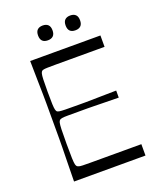

<svg xmlns="http://www.w3.org/2000/svg" viewBox="-156 -953 865 1048"><g transform="rotate(-20 276.5 -429.5)"><path d="M90 0Q91 -72 92 -118Q93 -164 93.5 -194.5Q94 -225 94 -247.5Q94 -270 94 -293.5Q94 -317 94 -350Q94 -383 94 -406.5Q94 -430 94 -452.5Q94 -475 93.5 -505.5Q93 -536 92 -582Q91 -628 90 -700H498V-634Q475 -634 451 -634Q427 -634 402 -634Q377 -634 350 -634Q323 -634 294 -634Q242 -634 211.5 -634Q181 -634 165.5 -633.5Q150 -633 143.5 -631.5Q137 -630 133 -627Q129 -623 126.5 -614Q124 -605 123 -581.5Q122 -558 122 -510Q122 -462 123 -438Q124 -414 126.5 -405Q129 -396 133 -392Q138 -389 147 -387.5Q156 -386 180.5 -385.5Q205 -385 254 -385Q280 -385 296.5 -385Q313 -385 332.5 -385.5Q352 -386 385 -386.5Q418 -387 476 -388V-347Q418 -348 385 -348.5Q352 -349 332.5 -349.5Q313 -350 296.5 -350Q280 -350 254 -350Q205 -350 181 -350Q157 -350 147.5 -348Q138 -346 134 -343Q129 -339 126.5 -328.5Q124 -318 123 -291Q122 -264 122 -208Q122 -152 123 -124.5Q124 -97 126.5 -87Q129 -77 134 -73Q137 -71 143.5 -69Q150 -67 165.5 -66.5Q181 -66 211.5 -66Q242 -66 294 -66Q324 -66 352 -66Q380 -66 405.5 -66Q431 -66 456 -66Q481 -66 505 -66V0ZM220 -773Q178 -773 178 -816Q178 -838 189 -848.5Q200 -859 220 -859Q240 -859 251 -848.5Q262 -838 262 -816Q262 -794 251 -783.5Q240 -773 220 -773ZM380 -773Q338 -773 338 -816Q338 -838 349 -848.5Q360 -859 380 -859Q400 -859 411 -848.5Q422 -838 422 -816Q422 -794 411 -783.5Q400 -773 380 -773Z"/></g></svg>

Font: Ojuju
Style: Regular
Weight: 400
Designer: Chisaokwu Joboson, Mirko Velimirovic
Foundry: Udi Foundry
Version: Version 1.000